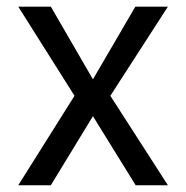

<svg xmlns="http://www.w3.org/2000/svg" viewBox="-20 -550 553 570"><path d="M255.9 -314.5 381.8 -530.3H478.5L307.6 -265.6L478.5 0H382.8L255.9 -205.1L130.9 0H34.2L201.2 -265.6L34.2 -530.3H130.9Z"/></svg>

Font: WEMIX Pretendard
Style: Regular
Weight: 400
Designer: Base glyphs from Inter by Rasmus Andersson; Hangeul glyphs from Noto Sans CJK(Source Han Sans) by Jang Soo-young and Kan
Foundry: Kil Hyung-jin
Version: Version 1.000